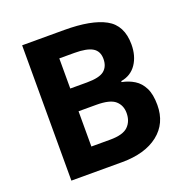

<svg xmlns="http://www.w3.org/2000/svg" viewBox="-127 -833 927 952"><g transform="rotate(-20 336.0 -357.0)"><path d="M312 -714Q455 -714 528 -674Q601 -634 601 -533Q601 -472 572.5 -430Q544 -388 491 -379V-374Q527 -367 556 -349Q585 -331 602 -297Q619 -263 619 -207Q619 -110 549 -55Q479 0 357 0H90V-714ZM329 -431Q395 -431 420.5 -452Q446 -473 446 -513Q446 -554 416 -572Q386 -590 321 -590H241V-431ZM241 -311V-125H340Q408 -125 435 -151.5Q462 -178 462 -222Q462 -262 434.5 -286.5Q407 -311 335 -311Z"/></g></svg>

Font: Noto Sans Sinhala
Style: Bold
Weight: 700
Designer: Jelle Bosma - Monotype Design Team
Foundry: Monotype Imaging Inc.
Version: Version 2.006; ttfautohint (v1.8.4.7-5d5b)